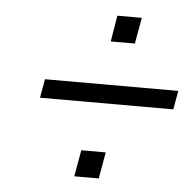

<svg xmlns="http://www.w3.org/2000/svg" viewBox="-42 -553 570 571"><g transform="rotate(5 243.0 -267.5)"><path d="M286 -511H359L345 -433H273ZM88 -304H486L476 -248H78ZM214 -103H287L273 -24H200Z"/></g></svg>

Font: Overused Grotesk Book
Style: Italic
Weight: 350
Italic angle: -10°
Version: Version 0.003